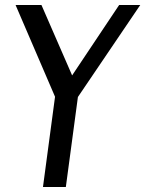

<svg xmlns="http://www.w3.org/2000/svg" viewBox="-20 -744 578 764"><path d="M145 -724 267 -444 454 -724H538L290 -358L242 0H151L199 -359L42 -724Z"/></svg>

Font: Rosario Light
Style: Italic
Weight: 300
Italic angle: -8.05°
Designer: Hector Gatti
Foundry: Omnibus Type
Version: Version 1.101; ttfautohint (v1.8.1.43-b0c9)